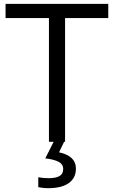

<svg xmlns="http://www.w3.org/2000/svg" viewBox="-20 -734 591 994"><path d="M316.9 0H233.4V-640.6H8.8V-713.9H540.5V-640.6H316.9ZM373 139.6Q373 187 336.4 213.6Q299.8 240.2 229 240.2Q213.9 240.2 200.2 238.5Q186.5 236.8 178.2 234.9V183.6Q187.5 185.5 202.1 187Q216.8 188.5 231.4 188.5Q268.1 188.5 287.6 177.7Q307.1 167 307.1 141.6Q307.1 114.7 281 102.5Q254.9 90.3 214.4 85.9L257.8 0H312L285.6 54.7Q310.1 59.6 329.8 69.8Q349.6 80.1 361.3 97.2Q373 114.3 373 139.6Z"/></svg>

Font: Wonky
Style: Regular
Weight: 400
Designer: Monotype Design Team
Foundry: Monotype Imaging Inc.
Version: Version 3.000